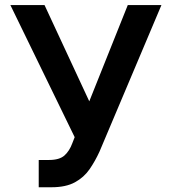

<svg xmlns="http://www.w3.org/2000/svg" viewBox="-20 -748 695 777"><path d="M136.7 9.8V-100.6H178.2Q220.7 -100.6 241 -118.9Q261.2 -137.2 272.5 -168L282.2 -192.9L22 -727.5H160.2L341.3 -337.9L497.1 -727.5H633.3L382.8 -134.8Q365.2 -96.2 342.5 -63.2Q319.8 -30.3 283.2 -10.3Q246.6 9.8 188.5 9.8Z"/></svg>

Font: Inter Semi Bold
Style: Regular
Weight: 600
Designer: Rasmus Andersson
Foundry: rsms
Version: Version 4.000;git-e0f93cc